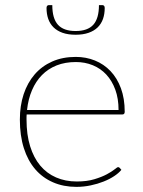

<svg xmlns="http://www.w3.org/2000/svg" viewBox="-20 -723 558 749"><path d="M442.5 -294Q442.5 -338.5 429.8 -373.2Q417 -408 394.8 -432Q372.5 -456 342 -468.5Q311.5 -481 276 -481Q234 -481 200.8 -467.8Q167.5 -454.5 143.5 -430Q119.5 -405.5 104.8 -371Q90 -336.5 85.5 -294ZM453.5 -60.5Q443.5 -48 425.5 -36Q407.5 -24 384.2 -14.8Q361 -5.5 333.8 0.2Q306.5 6 278 6Q227.5 6 186.8 -11.8Q146 -29.5 117.2 -63Q88.5 -96.5 73 -145.2Q57.5 -194 57.5 -256.5Q57.5 -310.5 72.2 -355.2Q87 -400 115 -432.5Q143 -465 183.5 -483Q224 -501 275.5 -501Q315.5 -501 350.2 -487Q385 -473 411 -445.8Q437 -418.5 451.8 -378.5Q466.5 -338.5 466.5 -287Q466.5 -276.5 457.5 -276.5H84Q83.5 -271.5 83.5 -266.8Q83.5 -262 83.5 -256.5Q83.5 -197.5 97.5 -152.5Q111.5 -107.5 137 -77Q162.5 -46.5 198.8 -30.8Q235 -15 279.5 -15Q319 -15 348 -23.8Q377 -32.5 396.5 -43Q416 -53.5 426.8 -62.2Q437.5 -71 440.5 -71Q444.5 -71 447 -68ZM275 -602Q322 -602 344 -626.5Q366 -651 366 -703H380Q383.5 -703 386 -700.2Q388.5 -697.5 388.5 -692Q388.5 -668.5 381.8 -649.2Q375 -630 361 -616.2Q347 -602.5 325.5 -595Q304 -587.5 275 -587.5Q245.5 -587.5 224.2 -595Q203 -602.5 189 -616.2Q175 -630 168.2 -649.2Q161.5 -668.5 161.5 -692Q161.5 -697.5 164 -700.2Q166.5 -703 170 -703H184Q184 -651 206 -626.5Q228 -602 275 -602Z"/></svg>

Font: Lato 2
Style: Regular
Weight: 200
Designer: Lukasz Dziedzic with Adam Twardoch and Botio Nikoltchev
Foundry: tyPoland Lukasz Dziedzic
Version: Version 2.015; 2015-08-06; http://www.latofonts.com/